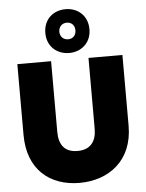

<svg xmlns="http://www.w3.org/2000/svg" viewBox="-64 -1047 840 1105"><g transform="rotate(-5 356.0 -494.5)"><path d="M53 -296C53 -95 180 7 351 7C520 7 660 -95 660 -296V-705H464V-296C464 -223 430 -177 355 -177C280 -177 248 -223 248 -296V-705H53ZM357 -996C286 -996 229 -949 229 -869C229 -791 286 -743 357 -743C426 -743 484 -791 484 -869C484 -949 426 -996 357 -996ZM357 -822C330 -822 310 -841 310 -870C310 -899 330 -918 357 -918C384 -918 403 -899 403 -870C403 -841 384 -822 357 -822Z"/></g></svg>

Font: SVN-Poppins ExtraBold
Style: Regular
Weight: 800
Designer: Ninad Kale (Devanagari), Jonny Pinhorn (Latin)
Foundry: Indian Type Foundry
Version: Version 3.002 2017; ttfautohint (v1.8.3)